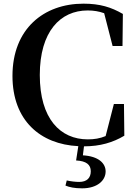

<svg xmlns="http://www.w3.org/2000/svg" viewBox="-20 -779 742 1047"><path d="M395 96C451 99 475 119 475 155C475 191 454 213 412 213C391 213 367 210 344 205L337 233C359 242 386 248 428 248C511 248 556 205 556 156C556 111 517 73 432 68L438 19C526 19 596 -2 658 -39L656 -212H601L556 -37C525 -24 494 -19 459 -19C309 -19 197 -131 197 -370C197 -607 309 -722 458 -722C491 -722 520 -717 548 -707L594 -528H648L650 -703C586 -740 525 -759 435 -759C219 -759 48 -622 48 -365C48 -122 200 8 407 18Z"/></svg>

Font: Noto Serif SC
Style: Bold
Weight: 700
Designer: Ryoko NISHIZUKA 西塚涼子 (kana & ideographs); Frank Grießhammer (Latin, Greek & Cyrillic); Wenlong ZHANG 张文龙 (bopomofo); San
Foundry: Adobe
Version: Version 2.001;hotconv 1.1.0;makeotfexe 2.6.0